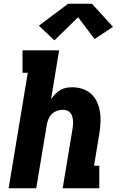

<svg xmlns="http://www.w3.org/2000/svg" viewBox="-20 -1003 640 1023"><path d="M26 0 128 -615H100V-735H295L252 -474Q262 -489 274 -501.5Q286 -514 301 -523Q316 -532 332.5 -535Q349 -538 365 -538Q394 -538 420.5 -529Q447 -520 466.5 -502Q486 -484 497 -459.5Q508 -435 512.5 -408Q517 -381 515.5 -352Q514 -323 510 -295L481 -120H509V0H314L366 -314Q368 -326 369 -337.5Q370 -349 369 -360.5Q368 -372 365 -382.5Q362 -393 355 -401.5Q348 -410 337.5 -414Q327 -418 315 -418Q300 -418 285 -413Q270 -408 258 -397Q246 -386 239.5 -371.5Q233 -357 230 -342L173 0ZM270 -788 187 -866 343 -983H470L582 -860L484 -795L396 -911Z"/></svg>

Font: Iosevka Curly Slab HvEx
Style: Italic
Weight: 900
Width: 7
Italic angle: -9°
Monospace: yes
Designer: Belleve Invis
Foundry: Belleve Invis
Version: Version 11.1.0; ttfautohint (v1.8.3)